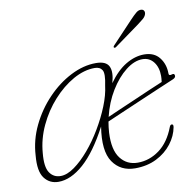

<svg xmlns="http://www.w3.org/2000/svg" viewBox="-74 -706 807 789"><g transform="rotate(-10 330.0 -311.0)"><path d="M428 7.5Q367.5 7.5 335.5 -39.2Q303.5 -86 319.5 -186Q267.5 -87.5 213.8 -40Q160 7.5 108.5 7.5Q71.5 7.5 49.8 -21.2Q28 -50 34 -115.5Q37.5 -179.5 66.2 -239Q95 -298.5 139.8 -345.2Q184.5 -392 237.8 -419.2Q291 -446.5 343.5 -446.5Q385.5 -446.5 397.2 -422.8Q409 -399 396 -353.5Q430 -401.5 468.2 -424.2Q506.5 -447 544.5 -447Q586.5 -447 608.2 -419.2Q630 -391.5 630 -352.5Q630 -342 642 -346Q654.5 -350.5 655 -339Q655.5 -331 644.5 -326Q619.5 -315.5 578 -297.8Q536.5 -280 491 -260.5Q445.5 -241 408 -224.8Q370.5 -208.5 353 -201Q349 -178 347.5 -155Q344 -83.5 370.8 -48.5Q397.5 -13.5 443 -13.5Q491.5 -13.5 533 -44Q574.5 -74.5 597.5 -135.5Q601 -144 606.5 -144Q614.5 -144 612.5 -132Q606 -96 581.5 -64Q557 -32 517.8 -12.2Q478.5 7.5 428 7.5ZM534.5 -429Q500.5 -429 464.8 -401Q429 -373 400 -325.5Q371 -278 357 -219.5Q374.5 -227.5 404.2 -240.2Q434 -253 469 -268.2Q504 -283.5 537.5 -298Q571 -312.5 596.5 -323Q598.5 -336.5 598.5 -348Q598.5 -384 581 -406.5Q563.5 -429 534.5 -429ZM64.5 -120Q59 -63 75.2 -38.8Q91.5 -14.5 121 -14.5Q148 -14.5 179 -36.8Q210 -59 241 -95.5Q272 -132 298.2 -176.2Q324.5 -220.5 342.5 -265.2Q360.5 -310 365 -348Q375.5 -397.5 366.2 -412.5Q357 -427.5 335 -427.5Q291 -427.5 245.2 -401.8Q199.5 -376 160 -332.2Q120.5 -288.5 94.8 -233.5Q69 -178.5 64.5 -120ZM516.5 -596Q532.5 -613 543.5 -622.2Q554.5 -631.5 566 -630Q574 -629 577 -622.5Q580 -616 577 -608Q574 -599 564 -590.5Q554 -582 541 -572.5L437.5 -497.5Q431.5 -493 428 -496.5Q425 -499.5 432 -506.5Z"/></g></svg>

Font: Fraunces 72pt S050 Thin
Style: Italic
Weight: 100
Italic angle: -16°
Version: Version 1.000; ttfautohint (v1.8.3)